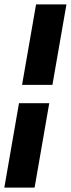

<svg xmlns="http://www.w3.org/2000/svg" viewBox="-38 -731 326 883"><path d="M267.6 -710.9 203.1 -340.8H63.5L127.9 -710.9ZM121.1 131.8H-18.1L49.3 -256.3H188.5Z"/></svg>

Font: Mardoto Black
Style: Italic
Weight: 900
Italic angle: -12°
Designer: Christian Robertson, Vahan Hovhannisyan
Foundry: Google
Version: Version 1.000